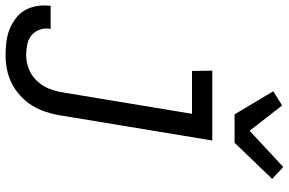

<svg xmlns="http://www.w3.org/2000/svg" viewBox="-244 -621 1038 690"><g transform="rotate(90 275.0 -276.0)"><path d="M129 223Q104 223 80 220Q56 217 35 208.5Q14 200 -4.5 186Q-23 172 -34 152Q-45 132 -48.5 108.5Q-52 85 -49 61H34Q30 80 36 98.5Q42 117 56 129Q70 141 89.5 145Q109 149 128 149Q153 149 177.5 139.5Q202 130 220.5 110.5Q239 91 248.5 67Q258 43 262 18L339 -447H185L184 -520H435L344 30Q340 55 331.5 80Q323 105 309 128Q295 151 274 170Q253 189 229 201Q205 213 179.5 218Q154 223 129 223ZM341 -600 258 -739 309 -771 400 -654 530 -775 573 -735 443 -600Z"/></g></svg>

Font: Iosevka Custom Oblique
Style: Regular
Weight: 400
Italic angle: -9°
Designer: Belleve Invis
Foundry: Belleve Invis
Version: Version 27.0.1